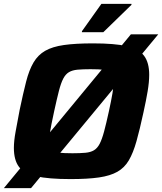

<svg xmlns="http://www.w3.org/2000/svg" viewBox="-22 -921 841 996"><path d="M-2 55 657 -743H799L139 55ZM344 8Q230 8 166 -6.5Q102 -21 76 -56Q50 -91 50 -154Q50 -190 59 -238.5Q68 -287 80 -351Q98 -437 113.5 -497.5Q129 -558 152 -597Q175 -636 212.5 -657.5Q250 -679 310 -687.5Q370 -696 460 -696Q573 -696 636 -681.5Q699 -667 725.5 -631.5Q752 -596 752 -533Q752 -496 744 -448Q736 -400 722 -337Q703 -249 686 -188.5Q669 -128 646.5 -89.5Q624 -51 587 -30Q550 -9 491.5 -0.5Q433 8 344 8ZM354 -126Q394 -126 421 -128.5Q448 -131 465.5 -141.5Q483 -152 495 -175Q507 -198 518 -239Q529 -280 543 -344Q555 -399 561.5 -437.5Q568 -476 568 -501Q568 -530 556 -543Q544 -556 518 -559Q492 -562 447 -562Q407 -562 380 -559.5Q353 -557 335.5 -546.5Q318 -536 306 -513Q294 -490 283.5 -449Q273 -408 259 -344Q251 -307 245 -277Q239 -247 235.5 -224.5Q232 -202 232 -186Q232 -157 244.5 -144.5Q257 -132 283.5 -129Q310 -126 354 -126ZM403 -754V-759L504 -901H660V-896L514 -754Z"/></svg>

Font: Saira SemiExpanded
Style: Bold Italic
Weight: 700
Width: 6
Italic angle: -12°
Designer: Hector Gatti with collaboration of the Omnibus-Type team
Foundry: Omnibus-Type
Version: Version 1.101